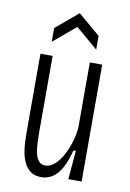

<svg xmlns="http://www.w3.org/2000/svg" viewBox="-85 -789 580 854"><g transform="rotate(10 205.0 -362.0)"><path d="M162 12Q132 12 114 -1.5Q96 -15 85.5 -36Q75 -57 70.5 -81.5Q66 -106 65 -128.5Q64 -151 64 -166V-528H119V-190Q119 -165 120 -139Q121 -113 125.5 -91Q130 -69 141 -55.5Q152 -42 171 -42Q192 -42 212 -59Q232 -76 247.5 -104Q263 -132 273.5 -165.5Q284 -199 287 -233V-528H343V-194V0H283L294 -130H283Q271 -82 254 -50.5Q237 -19 214 -3.5Q191 12 162 12ZM104 -589V-651L205 -736L305 -651V-589L205 -674Z"/></g></svg>

Font: Bricolage Grotesque Condensed ExtraLight
Style: Regular
Weight: 250
Width: 3
Designer: Mathieu Triay
Foundry: Atelier Triay
Version: Version 1.000;gftools[0.9.30]